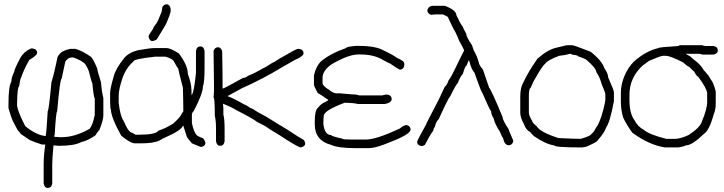

<svg xmlns="http://www.w3.org/2000/svg" viewBox="-20 -708 3458 917"><path d="M135.7 -476.6Q157.2 -473.1 157.2 -455.1Q157.2 -443.4 120.1 -421.9Q94.7 -378.4 81.1 -337.9Q75.7 -330.1 71.3 -294.9Q63 -294.9 61.5 -212.9V-203.1Q64.5 -175.8 100.6 -105.5Q151.4 -64 194.3 -58.6H198.2Q202.1 -77.1 208 -177.7Q212.9 -177.7 225.6 -314.5Q240.7 -363.8 254.9 -435.5Q267.1 -460.9 299.8 -470.7Q301.8 -470.7 315.4 -474.6H340.8Q373 -465.3 413.1 -437.5Q423.3 -431.6 444.3 -380.9Q444.3 -372.6 461.9 -316.4Q465.8 -270 473.6 -240.2V-156.2Q473.6 -134.3 454.1 -85.9Q451.2 -85.9 434.6 -60.5Q396.5 -35.2 368.2 -29.3Q335.9 -11.7 262.7 -11.7H258.8L235.4 -13.7Q229.5 52.7 229.5 76.2V168Q226.1 189.5 208 189.5Q192.4 189.5 188.5 168V76.2Q188.5 35.2 196.3 -17.6H180.7Q149.9 -27.3 122.1 -39.1L79.1 -68.4Q79.1 -70.3 63.5 -87.9L40 -132.8Q34.2 -145 20.5 -191.4V-212.9Q20.5 -295.9 34.2 -318.4Q34.2 -337.4 47.9 -365.2Q47.9 -376 77.1 -431.6Q93.3 -460.9 127.9 -476.6ZM239.3 -56.6V-54.7Q258.8 -52.7 268.6 -52.7H272.5Q339.8 -52.7 409.2 -93.8Q425.3 -119.1 430.7 -152.3Q432.6 -152.3 432.6 -164.1V-238.3Q428.2 -238.3 420.9 -310.5Q416.5 -318.4 403.3 -371.1Q386.2 -410.2 376 -410.2Q372.1 -417 331.1 -433.6H323.2Q305.7 -433.6 292 -414.1L274.4 -332Q266.6 -332 252.9 -175.8Q247.6 -175.8 241.2 -64.5Q239.3 -64.5 239.3 -56.6Z M937.5 -486.3Q953.1 -486.3 957 -464.8V-382.8Q957 -314.5 949.2 -294.9Q949.2 -261.7 904.3 -175.8Q899.4 -175.8 896.5 -160.2V-121.1Q904.8 -75.7 921.9 -60.5Q925.8 -56.6 951.2 -46.9Q960.9 -32.2 960.9 -25.4Q960.9 -9.8 939.5 -5.9L896.5 -23.4Q871.1 -52.7 871.1 -58.6L855.5 -107.4H853.5Q846.7 -85.4 767.6 -50.8Q764.2 -50.8 742.2 -37.1Q713.4 -23.4 654.3 -23.4H621.1Q597.2 -27.8 558.6 -60.5Q509.8 -148.9 509.8 -185.5Q506.3 -185.5 505.9 -224.6V-263.7Q505.9 -285.2 523.4 -343.8Q531.2 -377.9 572.3 -429.7Q594.2 -457.5 642.6 -468.8Q697.3 -478.5 720.7 -478.5H775.4Q793.5 -478.5 834 -453.1Q877 -396 877 -355.5Q894.5 -308.6 894.5 -275.4V-255.9H896.5Q906.7 -268.1 916 -359.4V-464.8Q919.4 -486.3 937.5 -486.3ZM546.9 -252V-216.8Q554.2 -152.8 570.3 -130.9Q594.2 -74.2 611.3 -74.2L627 -64.5H640.6Q725.6 -64.5 736.3 -84Q767.6 -93.3 806.6 -117.2Q846.2 -152.3 849.6 -169.9Q855.5 -169.9 855.5 -179.7V-183.6Q855.5 -221.7 853.5 -289.1Q832 -371.1 832 -378.9Q827.6 -383.3 808.6 -418Q798.3 -429.7 769.5 -437.5H722.7Q617.2 -426.3 617.2 -414.1Q582.5 -384.8 564.5 -334Q546.9 -280.3 546.9 -252ZM775.4 -687.5Q791 -687.5 794.9 -666V-652.3Q791.5 -636.2 777.3 -603.5Q777.3 -597.7 728.5 -519.5Q713.4 -511.7 709 -511.7Q693.4 -511.7 689.5 -533.2Q689.5 -540.5 710.9 -570.3Q710.9 -576.2 726.6 -595.7Q736.3 -610.4 748 -642.6Q753.4 -650.9 755.9 -675.8Q764.6 -687.5 775.4 -687.5Z M1021.5 -482.4Q1033.7 -482.4 1041 -464.8Q1043 -366.2 1043 -310.5V-285.2H1044.9Q1049.8 -285.2 1140.6 -335.9Q1152.8 -335.9 1164.1 -345.7Q1196.8 -358.4 1238.3 -382.8Q1241.7 -382.8 1281.2 -408.2Q1285.6 -408.2 1314.5 -427.7Q1394.5 -474.6 1402.3 -474.6H1408.2Q1429.7 -471.2 1429.7 -453.1Q1429.7 -439.5 1388.7 -421.9L1330.1 -388.7Q1237.8 -332 1132.8 -285.2L1068.4 -250V-248Q1098.1 -237.3 1146.5 -209Q1151.4 -209 1177.7 -191.4Q1184.1 -191.4 1209 -173.8L1252 -150.4Q1311 -113.3 1347.7 -91.8Q1410.6 -50.3 1431.6 -39.1Q1437.5 -29.3 1437.5 -23.4Q1437.5 -7.8 1416 -3.9Q1407.2 -3.9 1347.7 -41Q1337.4 -49.3 1263.7 -93.8Q1253.9 -103.5 1209 -125Q1186 -143.1 1109.4 -181.6Q1086.4 -196.3 1044.9 -212.9L1046.9 -189.5V-160.2Q1052.7 -142.1 1052.7 -87.9V-33.2Q1049.3 -11.7 1031.2 -11.7Q1015.6 -11.7 1011.7 -33.2V-93.8Q1011.7 -130.9 1005.9 -156.2Q1005.9 -242.2 1000 -242.2Q1002 -261.7 1002 -271.5V-306.6Q1002 -359.4 1000 -464.8Q1006.3 -482.4 1021.5 -482.4Z M1678.7 -488.8H1694.3Q1777.8 -488.8 1815.4 -465.3Q1855 -447.3 1877.9 -430.2Q1881.3 -430.2 1897.5 -420.4Q1911.1 -414.6 1911.1 -400.9V-397Q1907.7 -375.5 1889.6 -375.5Q1882.3 -377.4 1842.8 -404.8Q1839.4 -404.8 1811.5 -420.4Q1767.6 -447.8 1702.1 -447.8H1690.4Q1644 -447.8 1563.5 -400.9Q1520.5 -370.6 1520.5 -336.4V-311Q1520.5 -297.4 1553.7 -277.8Q1566.4 -265.6 1585 -262.2H1604.5Q1666.5 -256.3 1680.7 -256.3Q1694.8 -252.4 1696.3 -252.4H1805.7Q1807.6 -252.4 1821.3 -256.3H1829.1Q1850.6 -252.9 1850.6 -234.9Q1850.6 -218.3 1819.3 -211.4H1688.5Q1668.5 -216.8 1626 -217.3Q1526.4 -179.7 1526.4 -154.8Q1524.4 -139.6 1524.4 -121.6V-117.7Q1529.8 -63 1561.5 -63Q1561.5 -57.6 1616.2 -45.4Q1616.2 -41.5 1659.2 -41.5H1727.5Q1776.9 -41.5 1889.6 -94.2Q1908.7 -110.8 1923.3 -110.8Q1940.9 -104.5 1940.9 -89.4Q1940.9 -66.9 1844.7 -29.8Q1801.3 -12.2 1797.9 -12.2Q1765.1 -0.5 1739.3 -0.5H1676.8Q1595.2 -0.5 1561.5 -16.1Q1483.4 -36.6 1483.4 -113.8V-129.4Q1483.4 -182.6 1499 -193.8Q1513.2 -212.9 1534.2 -221.2Q1547.9 -228 1547.9 -231Q1520 -251 1497.1 -264.2Q1479.5 -296.4 1479.5 -303.2V-348.1Q1488.8 -390.6 1512.7 -414.6Q1557.1 -452.1 1633.8 -479Q1633.8 -484.9 1678.7 -488.8Z M2048.3 -680.2H2105Q2159.7 -659.2 2159.7 -635.3Q2175.3 -600.6 2190.9 -578.6Q2190.9 -575.2 2206.5 -547.4Q2206.5 -533.2 2233.9 -492.7Q2243.7 -466.8 2243.7 -465.3Q2257.8 -442.4 2267.1 -408.7Q2267.1 -398.9 2286.6 -375.5L2315.9 -289.6Q2325.7 -280.8 2380.4 -148.9Q2380.4 -133.8 2409.7 -90.3Q2409.7 -85.4 2429.2 -41.5Q2431.2 -38.1 2431.2 -31.7Q2424.8 -14.2 2409.7 -14.2Q2389.6 -14.2 2382.3 -49.3Q2376 -55.7 2368.7 -76.7Q2342.8 -116.7 2337.4 -143.1Q2325.7 -160.2 2325.7 -176.3Q2314 -193.4 2284.7 -262.2Q2275.4 -277.3 2261.2 -318.8L2245.6 -361.8Q2231.9 -374 2220.2 -420.4Q2217.8 -420.4 2208.5 -395Q2202.1 -395 2190.9 -356Q2174.3 -335.9 2167.5 -313Q2158.2 -305.2 2130.4 -248.5Q2119.1 -236.3 2075.7 -139.2Q2063.5 -129.9 2056.2 -100.1Q2052.7 -100.1 2048.3 -82.5Q2034.7 -65.9 2009.3 -16.1Q1999.5 -10.3 1993.7 -10.3Q1972.2 -13.7 1972.2 -31.7Q1980 -51.3 2013.2 -109.9Q2013.2 -113.3 2075.7 -232.9L2105 -295.4Q2111.8 -295.4 2122.6 -324.7Q2132.8 -334.5 2171.4 -416.5L2196.8 -467.3Q2196.8 -470.7 2171.4 -516.1Q2171.4 -520.5 2153.8 -557.1Q2145 -569.3 2118.7 -627.4Q2098.1 -639.2 2093.3 -639.2H2065.9Q2055.2 -639.2 2038.6 -637.2Q2021 -643.6 2021 -658.7Q2026.4 -680.2 2048.3 -680.2Z M2687.5 -492.2H2712.9Q2720.7 -492.2 2800.8 -460.9Q2855.5 -418 2867.2 -380.9Q2884.8 -355.5 2884.8 -337.9Q2912.1 -276.9 2912.1 -267.6V-224.6Q2892.6 -122.1 2875 -99.6Q2868.7 -76.2 2834 -37.1Q2834 -30.8 2781.2 -7.8Q2764.6 -3.9 2759.8 -3.9Q2627 -3.9 2627 -13.7Q2586.9 -18.6 2529.3 -58.6Q2512.2 -76.2 2511.7 -78.1Q2492.7 -85.9 2482.4 -115.2Q2464.8 -146.5 2464.8 -169.9V-248Q2464.8 -291 2480.5 -316.4Q2503.9 -366.7 2546.9 -427.7Q2596.2 -471.7 2638.7 -480.5ZM2505.9 -255.9V-169.9Q2505.9 -155.8 2521.5 -130.9Q2521.5 -122.1 2543 -105.5Q2557.1 -78.1 2646.5 -48.8Q2717.8 -44.9 2753.9 -44.9Q2800.3 -58.1 2804.7 -68.4Q2816.9 -77.1 2826.2 -97.7Q2843.3 -116.7 2861.3 -183.6Q2871.1 -221.7 2871.1 -232.4V-257.8Q2871.1 -265.1 2853.5 -306.6Q2843.8 -342.3 2828.1 -363.3Q2828.1 -381.8 2781.2 -421.9Q2774.4 -427.7 2740.2 -439.5Q2740.2 -444.3 2710.9 -447.3Q2710.9 -450.7 2701.2 -451.2Q2685.1 -445.3 2650.4 -441.4Q2595.7 -420.9 2584 -404.3Q2569.3 -392.1 2539.1 -337.9Q2526.4 -318.8 2513.7 -287.1Q2507.3 -287.1 2505.9 -255.9Z M3230.5 -492.2H3332Q3346.2 -488.3 3347.7 -488.3H3386.7Q3408.2 -484.9 3408.2 -466.8Q3408.2 -451.2 3386.7 -447.3H3335.9Q3334.5 -447.3 3320.3 -451.2H3255.9Q3255.9 -449.2 3275.4 -439.5Q3297.9 -419.4 3310.5 -410.2Q3334.5 -387.7 3341.8 -371.1Q3344.7 -371.1 3359.4 -351.6Q3361.8 -351.6 3375 -328.1Q3386.7 -316.4 3398.4 -271.5V-212.9Q3398.4 -184.1 3388.7 -162.1Q3368.2 -85.9 3341.8 -68.4Q3285.2 -13.7 3255.9 -13.7Q3245.6 -7.8 3220.7 -3.9H3156.2Q3080.6 -15.1 3000 -74.2Q2977.1 -105 2957 -144.5Q2945.3 -181.2 2945.3 -222.7V-265.6Q2945.3 -301.8 2960.9 -341.8Q2979 -385.7 3007.8 -414.1Q3065.9 -465.3 3125 -478.5Q3125 -482.4 3220.7 -488.3Q3220.7 -491.7 3230.5 -492.2ZM2986.3 -255.9V-230.5Q2986.3 -167 3009.8 -134.8Q3025.9 -103 3054.7 -87.9Q3083 -64.5 3162.1 -44.9H3205.1Q3228.5 -44.9 3267.6 -62.5Q3323.2 -98.1 3332 -127Q3357.4 -188 3357.4 -220.7V-263.7Q3354.5 -288.1 3314.5 -341.8Q3308.1 -341.8 3294.9 -367.2Q3292.5 -367.2 3271.5 -388.7Q3260.7 -392.6 3242.2 -410.2Q3180.7 -441.4 3160.2 -441.4H3146.5Q3135.7 -441.4 3085.9 -419.9Q3082 -419.9 3048.8 -394.5Q2986.3 -336.4 2986.3 -255.9Z"/></svg>

Font: CEF Fonts CJK
Style: Regular
Weight: 400
Designer: PartyBoss (派对大魔王)
Version: Release 2.25